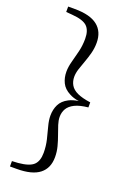

<svg xmlns="http://www.w3.org/2000/svg" viewBox="-177 -839 728 1073"><g transform="rotate(20 187.0 -302.5)"><path d="M331 -317V-287Q281 -282 252 -267.5Q223 -253 210.5 -231.5Q198 -210 198 -183Q198 -162 206 -137Q214 -112 224.5 -83.5Q235 -55 243 -24.5Q251 6 251 38Q251 104 207 138.5Q163 173 72 173H32V141L68 139Q134 133 158.5 109.5Q183 86 183 37Q183 -3 174 -40.5Q165 -78 156 -111Q147 -144 147 -172Q147 -208 161.5 -237.5Q176 -267 211 -285Q234 -297 268 -302Q234 -307 211 -320Q176 -338 161.5 -367.5Q147 -397 147 -433Q147 -461 156 -494Q165 -527 174 -564Q183 -601 183 -641Q183 -691 158.5 -714.5Q134 -738 68 -743L32 -746V-778H72Q163 -778 207 -743Q251 -708 251 -642Q251 -610 243 -579.5Q235 -549 224.5 -521Q214 -493 206 -468Q198 -443 198 -421Q198 -394 210.5 -372.5Q223 -351 252 -337.5Q281 -324 331 -317Z"/></g></svg>

Font: Early Summer Mincho
Style: Regular
Weight: 400
Designer: GuiWonder
Version: Version 1.002